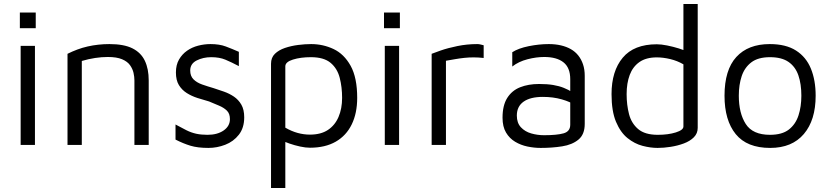

<svg xmlns="http://www.w3.org/2000/svg" viewBox="-20 -730 4183 967"><path d="M84 0V-499H156V0ZM80 -588V-667H160V-588Z M320 -459Q344 -471 369.5 -480.5Q395 -490 421.5 -496Q448 -502 475.5 -505Q503 -508 531 -508Q604 -508 647 -486.5Q690 -465 709.5 -424Q729 -383 729 -325V0H657V-325Q657 -343 652.5 -363Q648 -383 635 -401.5Q622 -420 595 -431.5Q568 -443 523 -443Q492 -443 459 -438Q426 -433 392 -423V0H320Z M1030 15Q976 15 939.5 4Q903 -7 864 -27V-103Q895 -86 919 -74Q943 -62 968 -56.5Q993 -51 1025 -51Q1075 -51 1106.5 -73Q1138 -95 1138 -130Q1138 -158 1122.5 -173Q1107 -188 1083 -198Q1059 -208 1033 -219Q1004 -227 974.5 -236.5Q945 -246 920.5 -261.5Q896 -277 881 -301.5Q866 -326 866 -365Q866 -403 881.5 -430Q897 -457 922 -474.5Q947 -492 978 -500Q1009 -508 1040 -508Q1085 -508 1117 -496Q1149 -484 1183 -469V-397Q1145 -417 1115 -429.5Q1085 -442 1044 -442Q1003 -442 970.5 -425.5Q938 -409 938 -375Q938 -347 954.5 -330.5Q971 -314 998 -304.5Q1025 -295 1056 -286Q1081 -278 1108 -268.5Q1135 -259 1158 -243.5Q1181 -228 1195.5 -203Q1210 -178 1210 -139Q1210 -86 1183 -51.5Q1156 -17 1114.5 -1Q1073 15 1030 15Z M1541 14Q1519 14 1491.5 8Q1464 2 1438 -7Q1412 -16 1392 -26L1417 -51V217H1345V-409Q1345 -440 1364.5 -459Q1384 -478 1415 -488.5Q1446 -499 1481 -503.5Q1516 -508 1547 -508Q1607 -508 1660 -483Q1713 -458 1746 -398.5Q1779 -339 1779 -237Q1779 -160 1751.5 -103.5Q1724 -47 1671 -16.5Q1618 14 1541 14ZM1541 -52Q1596 -52 1631.5 -75.5Q1667 -99 1685 -141Q1703 -183 1703 -237Q1703 -291 1691 -338Q1679 -385 1645 -413.5Q1611 -442 1546 -442Q1494 -442 1455.5 -430Q1417 -418 1417 -396V-87Q1448 -69 1479 -60.5Q1510 -52 1541 -52Z M1918 0V-499H1990V0ZM1914 -588V-667H1994V-588Z M2154 0V-459Q2166 -464 2200.5 -476Q2235 -488 2283.5 -498Q2332 -508 2384 -508Q2392 -508 2400 -506Q2408 -504 2416 -502V-438Q2390 -441 2365.5 -441Q2341 -441 2318 -438.5Q2295 -436 2272 -432Q2249 -428 2226 -424V0Z M2703 15Q2670 15 2636.5 8Q2603 1 2574.5 -16Q2546 -33 2528.5 -62.5Q2511 -92 2511 -137Q2511 -199 2534.5 -236.5Q2558 -274 2599.5 -290.5Q2641 -307 2695 -307Q2736 -307 2766 -302Q2796 -297 2819.5 -287.5Q2843 -278 2862 -266L2876 -200Q2853 -217 2809.5 -229.5Q2766 -242 2714 -242Q2651 -242 2617 -218Q2583 -194 2583 -148Q2583 -111 2603.5 -89Q2624 -67 2655.5 -58Q2687 -49 2720 -49Q2785 -49 2818.5 -58.5Q2852 -68 2852 -102V-331Q2852 -389 2818 -416Q2784 -443 2721 -443Q2681 -443 2636.5 -431.5Q2592 -420 2560 -395V-467Q2591 -487 2643 -497.5Q2695 -508 2744 -508Q2777 -508 2805 -501.5Q2833 -495 2855 -482.5Q2877 -470 2892.5 -450.5Q2908 -431 2916.5 -405.5Q2925 -380 2925 -348V-106Q2925 -53 2893.5 -27Q2862 -1 2811.5 7Q2761 15 2703 15Z M3292 15Q3256 15 3216 4.5Q3176 -6 3140.5 -34.5Q3105 -63 3082.5 -116.5Q3060 -170 3060 -256Q3060 -372 3116.5 -439.5Q3173 -507 3288 -507Q3310 -507 3340 -501Q3370 -495 3399 -486Q3428 -477 3447 -467L3422 -442V-710H3494V-86Q3494 -58 3474.5 -38.5Q3455 -19 3424 -7.5Q3393 4 3358 9.5Q3323 15 3292 15ZM3293 -51Q3345 -51 3383.5 -63Q3422 -75 3422 -93V-406Q3391 -424 3355.5 -432.5Q3320 -441 3288 -441Q3234 -441 3200.5 -417.5Q3167 -394 3151.5 -352.5Q3136 -311 3136 -256Q3136 -202 3148 -155.5Q3160 -109 3194 -80Q3228 -51 3293 -51Z M3859 15Q3742 15 3685.5 -54.5Q3629 -124 3629 -248Q3629 -378 3688.5 -443Q3748 -508 3857 -508Q3938 -508 3989 -475.5Q4040 -443 4064 -384.5Q4088 -326 4088 -248Q4088 -125 4028.5 -55Q3969 15 3859 15ZM3858 -51Q3919 -51 3953 -77.5Q3987 -104 4001.5 -148.5Q4016 -193 4016 -248Q4016 -307 4001 -350.5Q3986 -394 3951.5 -418Q3917 -442 3858 -442Q3798 -442 3764 -416Q3730 -390 3715.5 -346.5Q3701 -303 3701 -248Q3701 -160 3736 -105.5Q3771 -51 3858 -51Z"/></svg>

Font: Maven Pro
Style: Regular
Weight: 400
Designer: Joe Prince
Foundry: Joe Prince
Version: Version 2.103